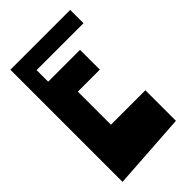

<svg xmlns="http://www.w3.org/2000/svg" viewBox="-215 -769 847 847"><g transform="rotate(-45 209.0 -345.0)"><path d="M23.9 -694.8H397V-611.8H104.5V-539.6H303.2V-416H166V-209.5H380.9V-19L23.9 4.9Z"/></g></svg>

Font: Some Time Later
Style: Regular
Weight: 400
Version: Version 003.300